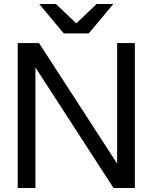

<svg xmlns="http://www.w3.org/2000/svg" viewBox="-20 -934 758 954"><path d="M68 -720H174L562 -121V-720H650V0H544L156 -599V0H68ZM175 -914H258L359 -818L460 -914H543L421 -768H297Z"/></svg>

Font: Aspekta Variable
Style: Regular
Weight: 400
Designer: Ivo Dolenc
Version: Version 2.100